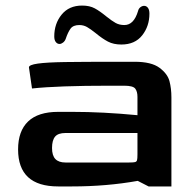

<svg xmlns="http://www.w3.org/2000/svg" viewBox="-20 -670 691 690"><path d="M45 -133Q45 -199 81 -233.5Q117 -268 189 -268H240Q349 -268 474 -256V-322Q474 -341 466 -351.5Q458 -362 426 -362H376Q187 -362 95 -352L84 -428Q84 -437 116 -441.5Q148 -446 213 -447Q278 -448 414 -448H464Q524 -448 553 -426.5Q582 -405 589 -378.5Q596 -352 596 -320V0H514L475 -20Q363 0 239 0H189Q45 0 45 -133ZM444 -86Q460 -86 465.5 -87.5Q471 -89 472.5 -94.5Q474 -100 474 -115V-192H215Q189 -192 178 -179Q167 -166 167 -138Q167 -111 179 -98.5Q191 -86 215 -86ZM325 -550Q305 -566 292.5 -573Q280 -580 265 -580Q243 -580 233.5 -567Q224 -554 216 -530Q213 -522 206.5 -517Q200 -512 194 -512Q186 -512 180.5 -519Q175 -526 175 -539Q175 -585 201.5 -617.5Q228 -650 275 -650Q302 -650 320.5 -640Q339 -630 362 -611Q382 -595 395.5 -587.5Q409 -580 427 -580Q461 -580 476 -630Q478 -639 484.5 -644Q491 -649 498 -649Q506 -649 511.5 -642Q517 -635 517 -621Q517 -576 491 -543Q465 -510 416 -510Q388 -510 368 -520.5Q348 -531 325 -550Z"/></svg>

Font: Gold
Style: Regular
Weight: 400
Designer: jaiki
Version: Version 1.000